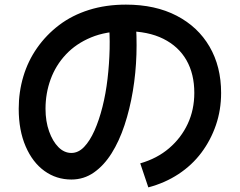

<svg xmlns="http://www.w3.org/2000/svg" viewBox="-20 -765 1040 831"><path d="M622 46 587 -58Q660 -79 712 -123.5Q764 -168 792.5 -229Q821 -290 821 -363Q821 -445 787 -504.5Q753 -564 687 -597Q621 -630 525 -630Q439 -630 374 -603Q309 -576 265 -529Q221 -482 199 -421.5Q177 -361 177 -294Q177 -240 192.5 -196.5Q208 -153 233 -128Q258 -103 289 -103Q319 -103 344 -129Q369 -155 389 -200Q409 -245 423.5 -302.5Q438 -360 445.5 -424.5Q453 -489 454.5 -553.5Q456 -618 450 -676L566 -686Q573 -610 570.5 -529.5Q568 -449 555 -371Q542 -293 519 -223.5Q496 -154 463 -101.5Q430 -49 386.5 -18.5Q343 12 289 12Q224 12 172.5 -25Q121 -62 91 -131.5Q61 -201 61 -294Q61 -367 81 -434Q101 -501 140.5 -557.5Q180 -614 236 -656.5Q292 -699 365 -722Q438 -745 525 -745Q652 -745 744.5 -697Q837 -649 887 -563Q937 -477 937 -363Q937 -289 914.5 -223.5Q892 -158 851.5 -104Q811 -50 752.5 -11.5Q694 27 622 46Z"/></svg>

Font: Murecho Thin Medium
Style: Regular
Weight: 500
Version: Version 1.010